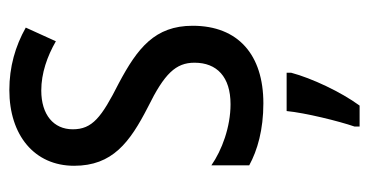

<svg xmlns="http://www.w3.org/2000/svg" viewBox="-214 -374 808 421"><g transform="rotate(-90 190.5 -163.0)"><path d="M345 -145C345 -228 296 -266 219 -307C144 -345 118 -365 118 -408C118 -450 150 -477 203 -477C241 -477 278 -464 311 -445L341 -511C300 -534 255 -547 204 -547C105 -547 38 -492 38 -405C38 -321 89 -283 167 -243C240 -207 264 -182 264 -141C264 -92 233 -62 173 -62C123 -62 72 -81 39 -104V-21C72 -3 117 10 175 10C281 10 345 -45 345 -145ZM242 71V61H158C154 102 136 175 124 210V221H170C200 180 230 116 242 71Z"/></g></svg>

Font: Noto Sans Myanmar UI Condensed
Style: Regular
Weight: 400
Width: 3
Designer: Monotype Design Team
Foundry: Monotype Imaging Inc.
Version: Version 2.103